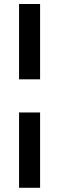

<svg xmlns="http://www.w3.org/2000/svg" viewBox="-20 -749 290 943"><path d="M176.9 -359.4V-729.3H73.6V-359.4ZM176.9 173.3V-196.6H73.6V173.3Z"/></svg>

Font: Secuela Black
Style: Regular
Weight: 900
Designer: Fernando Haro
Foundry: deFharo
Version: Version 1.704